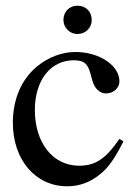

<svg xmlns="http://www.w3.org/2000/svg" viewBox="-20 -642 484 672"><path d="M301 -572C301 -600 282 -622 251 -622C221 -622 202 -599 202 -572C202 -545 224 -523 251 -523C278 -523 301 -543 301 -572ZM398 -156C350 -86 314 -62 257 -62C165 -62 102 -142 102 -257C102 -361 157 -431 238 -431C274 -431 287 -420 297 -383L303 -361C311 -332 329 -315 351 -315C377 -315 398 -334 398 -357C398 -413 328 -460 244 -460C197 -460 149 -442 109 -409C55 -364 25 -295 25 -212C25 -83 104 10 215 10C258 10 296 -4 330 -32C360 -56 380 -85 412 -147Z"/></svg>

Font: STIX Math
Style: Regular
Weight: 400
Designer: MicroPress Inc., with final additions and corrections provided by Coen Hoffman, Elsevier (retired)
Version: Version 1.1.0